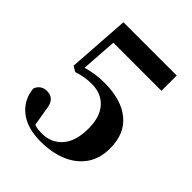

<svg xmlns="http://www.w3.org/2000/svg" viewBox="-209 -874 1022 1022"><g transform="rotate(45 302.0 -363.5)"><path d="M265 17Q164 17 105 -29.5Q46 -76 38 -155Q46 -177 62.5 -187.5Q79 -198 99 -198Q128 -198 145 -180.5Q162 -163 166 -122L184 -15L150 -41Q174 -28 192.5 -23Q211 -18 239 -18Q311 -18 354 -68Q397 -118 397 -213Q397 -300 355 -346.5Q313 -393 242 -393Q213 -393 186.5 -388.5Q160 -384 134 -375L104 -393L128 -744H529V-629H149L173 -713L151 -398L111 -410Q155 -429 197.5 -437Q240 -445 287 -445Q411 -445 482 -387.5Q553 -330 553 -219Q553 -143 516.5 -90.5Q480 -38 415 -10.5Q350 17 265 17Z"/></g></svg>

Font: Noto Serif KR ExtraLight ExtraBold
Style: Regular
Weight: 800
Version: Version 2.003-H1;hotconv 1.1.1;makeotfexe 2.6.0